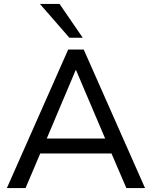

<svg xmlns="http://www.w3.org/2000/svg" viewBox="-20 -957 773 977"><path d="M15 0 327 -705H406L718 0H623L537 -200L580 -176H152L195 -200L110 0ZM365 -600 209 -231 185 -252H547L524 -231L367 -600ZM333 -765 183 -937H283L401 -765Z"/></svg>

Font: Nunito Sans 12pt ExtraLight Medium
Style: Regular
Weight: 500
Version: Version 3.101;gftools[0.9.27]